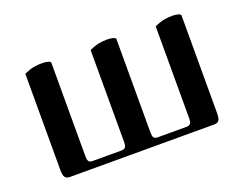

<svg xmlns="http://www.w3.org/2000/svg" viewBox="-81 -617 976 768"><g transform="rotate(-20 407.5 -233.0)"><path d="M74 -41C74 -9 81 0 102 0H714C735 0 741 -9 741 -41V-455C741 -462 721 -466 707 -466C680 -466 660 -463 629 -449V-58C629 -37 624 -29 607 -29H485C468 -29 464 -37 464 -58V-455C464 -462 444 -466 430 -466C403 -466 383 -463 352 -449V-58C352 -37 347 -29 330 -29H208C191 -29 187 -37 187 -58V-455C187 -462 166 -466 152 -466C125 -466 105 -463 74 -449Z"/></g></svg>

Font: Monomakh Unicode
Style: Regular
Weight: 400
Version: Version 1.2